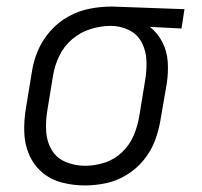

<svg xmlns="http://www.w3.org/2000/svg" viewBox="-20 -558 616 586"><path d="M239 8Q271 8 304 1Q337 -6 367 -24.5Q397 -43 419 -70Q441 -97 453 -129Q465 -161 470 -193L489 -303Q494 -336 492 -368.5Q490 -401 475.5 -429.5Q461 -458 437 -476L534 -471L543 -530L322 -538H321Q288 -538 254 -531.5Q220 -525 188.5 -507.5Q157 -490 133 -462.5Q109 -435 95.5 -403Q82 -371 77 -337L59 -227Q53 -191 54 -155Q55 -119 68.5 -87Q82 -55 108 -32.5Q134 -10 168.5 -1Q203 8 239 8ZM240 -52Q209 -52 181 -63.5Q153 -75 138 -100Q123 -125 121 -156Q119 -187 124 -218L142 -328Q147 -358 161 -387.5Q175 -417 200.5 -438.5Q226 -460 257 -469.5Q288 -479 318 -479Q348 -479 374 -466Q400 -453 413 -427.5Q426 -402 427 -372Q428 -342 423 -313L405 -203Q400 -173 388 -144.5Q376 -116 352.5 -93.5Q329 -71 299 -61.5Q269 -52 240 -52Z"/></svg>

Font: Iosevka Sparkle Light
Style: Italic
Weight: 300
Italic angle: -9°
Designer: Belleve Invis
Foundry: Belleve Invis
Version: Version 4.5.0; ttfautohint (v1.8.3)